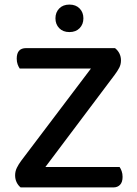

<svg xmlns="http://www.w3.org/2000/svg" viewBox="-20 -818 598 838"><path d="M482 -608Q508 -587 508 -554Q508 -537 500.5 -522.5Q493 -508 481 -492L178 -89H502Q507 -82 511 -71Q515 -60 515 -46Q515 -23 504 -11.5Q493 0 475 0H70Q59 -9 52.5 -22.5Q46 -36 46 -53Q46 -70 53.5 -85.5Q61 -101 73 -117L377 -519H66Q61 -526 57 -537Q53 -548 53 -562Q53 -608 94 -608ZM283 -678Q255 -678 238.5 -695Q222 -712 222 -738Q222 -764 238.5 -781Q255 -798 283 -798Q311 -798 327.5 -781Q344 -764 344 -738Q344 -712 327.5 -695Q311 -678 283 -678Z"/></svg>

Font: Baloo 2 Latin Medium
Style: Regular
Weight: 500
Designer: Sarang Kulkarni and Ek Type
Foundry: Ek Type
Version: Version 1.001